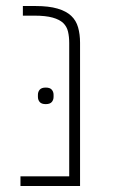

<svg xmlns="http://www.w3.org/2000/svg" viewBox="-20 -618 381 638"><path d="M48 -32H210V-475Q210 -496 206 -513Q202 -530 190 -541.5Q178 -553 155 -559.5Q132 -566 94 -566H56V-598H98Q142 -598 171 -589.5Q200 -581 216.5 -565.5Q233 -550 239.5 -527Q246 -504 246 -476V0H48ZM132 -272Q118 -272 112 -279Q106 -286 106 -296V-303Q106 -313 112 -320Q118 -327 132 -327Q146 -327 152 -320Q158 -313 158 -303V-296Q158 -286 152 -279Q146 -272 132 -272Z"/></svg>

Font: IBM Plex Sans Hebrew ExtraLight
Style: Regular
Weight: 200
Designer: Mike Abbink, Paul van der Laan, Pieter van Rosmalen, Yanek Iontef
Foundry: Bold Monday
Version: Version 1.2